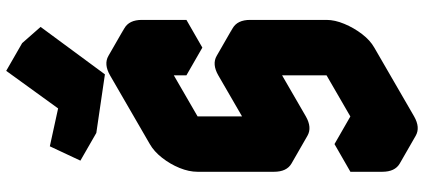

<svg xmlns="http://www.w3.org/2000/svg" viewBox="-384 -896 1332 603"><g transform="rotate(-90 281.5 -595.0)"><path d="M217 -300Q182 -280 156 -295Q130 -310 130 -350V-590Q130 -617 142 -646.5Q154 -676 174 -701.5Q194 -727 217 -740L433 -865Q467 -885 493.5 -870Q520 -855 520 -815V-675L433 -625V-765L217 -640V-400L433 -525Q467 -545 493.5 -530Q520 -515 520 -475V-235Q520 -209 507.5 -179Q495 -149 475.5 -123.5Q456 -98 433 -85L217 40Q182 60 156 45Q130 30 130 -10V-110L217 -160V-60L433 -185V-425ZM349 -931 165 -958 210 -1054 328 -1028 447 -1191 498 -1133ZM433 -425V-185L346 -235V-475ZM433 -185 217 -60 130 -110 346 -235ZM433 -765V-625L346 -675V-815ZM447 -1191 328 -1028 242 -1078 360 -1241ZM328 -1028 210 -1054 123 -1104 242 -1078ZM217 -160 130 -110 43 -160 130 -210ZM130 -110V-10Q130 30 156 45L69 -5Q43 -20 43 -60V-160ZM494 -530Q467 -545 433 -525L217 -400L130 -450L346 -575Q381 -595 407 -580ZM494 -870Q467 -885 433 -865L217 -740Q194 -727 174 -701.5Q154 -676 142 -646.5Q130 -617 130 -590V-350Q130 -310 156 -295L69 -345Q43 -360 43 -400V-640Q43 -667 55 -696.5Q67 -726 87 -751.5Q107 -777 130 -790L346 -915Q381 -935 407 -920ZM210 -1054 165 -958 78 -1008 123 -1104Z"/></g></svg>

Font: Nabla
Style: Regular
Weight: 400
Designer: Arthur Reinders Folmer
Foundry: Typearture
Version: Version 1.002